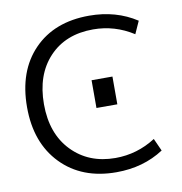

<svg xmlns="http://www.w3.org/2000/svg" viewBox="-83 -818 861 906"><g transform="rotate(-10 347.5 -365.0)"><path d="M362 -305V-438H462V-305ZM410 -673Q278 -673 199.5 -589.5Q121 -506 121 -365Q121 -224 201.5 -140.5Q282 -57 410 -57Q514 -57 603 -114L630 -54Q532 10 403 10Q238 10 139 -92Q40 -194 40 -365Q40 -538 138 -639Q236 -740 403 -740Q532 -740 630 -676L603 -616Q514 -673 410 -673Z"/></g></svg>

Font: Mplus 1p
Style: Regular
Weight: 400
Version: Version 1.061